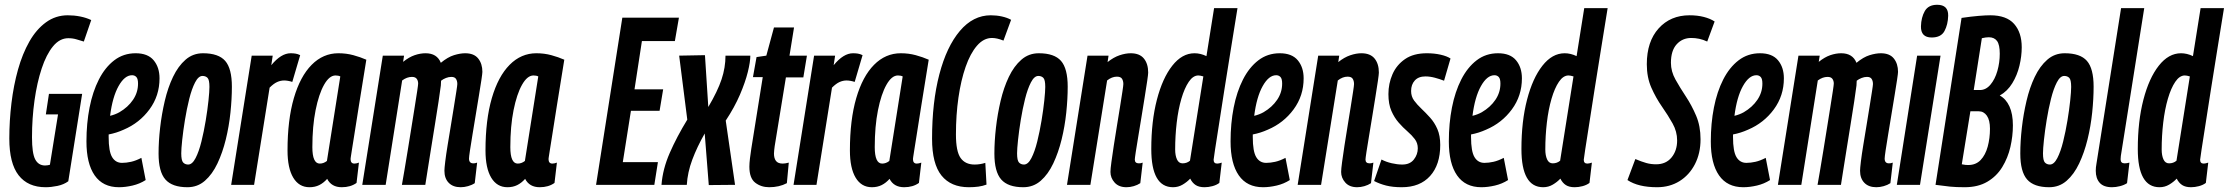

<svg xmlns="http://www.w3.org/2000/svg" viewBox="-20 -774 9333 804"><path d="M171 10Q97 10 58 -40Q19 -90 19 -194Q19 -268 28 -342.5Q37 -417 55.5 -483Q74 -549 103 -600Q132 -651 172.5 -680.5Q213 -710 264 -710Q290 -710 315.5 -705Q341 -700 362 -690L331 -600Q317 -604 301 -609Q285 -614 266 -614Q230 -614 202 -580Q174 -546 154.5 -487Q135 -428 124.5 -353.5Q114 -279 114 -199Q114 -132 127.5 -106.5Q141 -81 169 -81Q174 -81 180 -82Q186 -83 189 -84L223 -295H172L185 -381H324L266 -15Q247 -1 220.5 4.5Q194 10 171 10Z M590 -20Q565 -4 535 3Q505 10 478 10Q411 10 376.5 -39.5Q342 -89 342 -182Q342 -257 355 -323.5Q368 -390 394 -441Q420 -492 458.5 -521.5Q497 -551 548 -551Q599 -551 623.5 -521.5Q648 -492 648 -446Q648 -373 606 -316Q564 -259 498 -231Q467 -217 435 -211Q435 -206 435 -200Q435 -140 449.5 -116Q464 -92 491 -92Q509 -92 529 -96.5Q549 -101 572 -113ZM533 -459Q502 -459 476.5 -413.5Q451 -368 441 -289Q462 -294 480 -304Q516 -325 537 -356Q558 -387 558 -424Q558 -444 551 -451.5Q544 -459 533 -459Z M765 10Q701 10 672.5 -22.5Q644 -55 644 -131Q644 -182 650.5 -239Q657 -296 670 -351.5Q683 -407 704.5 -452Q726 -497 757 -524Q788 -551 830 -551Q895 -551 923 -519Q951 -487 951 -411Q951 -360 945 -302.5Q939 -245 925.5 -190Q912 -135 890.5 -89.5Q869 -44 838 -17Q807 10 765 10ZM768 -85Q785 -85 799 -112Q813 -139 823.5 -181.5Q834 -224 841.5 -269.5Q849 -315 853 -353Q857 -391 857 -410Q857 -440 849 -448Q841 -456 828 -456Q811 -456 797 -429Q783 -402 772.5 -360Q762 -318 754.5 -272Q747 -226 743 -188Q739 -150 739 -132Q739 -102 747 -93.5Q755 -85 768 -85Z M1122 -541 1116 -501Q1157 -551 1197 -551Q1208 -551 1217.5 -549.5Q1227 -548 1237 -543L1204 -431Q1195 -434 1186 -435.5Q1177 -437 1170 -437Q1155 -437 1140.5 -430.5Q1126 -424 1109 -407L1044 0H948L1034 -541Z M1411 10Q1368 10 1350 -25Q1335 -8 1317 1Q1299 10 1276 10Q1232 10 1208 -30Q1184 -70 1184 -144Q1184 -272 1210.5 -363Q1237 -454 1285 -502.5Q1333 -551 1397 -551Q1430 -551 1459.5 -543Q1489 -535 1514 -524Q1495 -408 1483 -332Q1471 -256 1464 -211.5Q1457 -167 1453.5 -145.5Q1450 -124 1449 -116.5Q1448 -109 1448 -108Q1448 -89 1464 -89Q1472 -89 1483 -93L1473 -8Q1448 10 1411 10ZM1349 -100 1405 -454Q1397 -458 1385 -458Q1359 -458 1337 -419Q1315 -380 1301.5 -312.5Q1288 -245 1288 -158Q1288 -89 1319 -89Q1335 -89 1349 -100Z M1909 10Q1877 10 1859 -8.5Q1841 -27 1841 -59Q1841 -69 1844.5 -98Q1848 -127 1854.5 -166.5Q1861 -206 1868 -248.5Q1875 -291 1881 -328.5Q1887 -366 1891 -391.5Q1895 -417 1895 -422Q1895 -435 1889.5 -443.5Q1884 -452 1870 -452Q1859 -452 1847.5 -447.5Q1836 -443 1827 -436Q1827 -432 1826.5 -426.5Q1826 -421 1826 -416Q1823 -392 1816.5 -349Q1810 -306 1801.5 -254Q1793 -202 1785 -151.5Q1777 -101 1770.5 -60.5Q1764 -20 1761 0H1663Q1667 -22 1673.5 -60.5Q1680 -99 1687.5 -145Q1695 -191 1702.5 -238Q1710 -285 1716.5 -325.5Q1723 -366 1727 -392.5Q1731 -419 1731 -424Q1731 -436 1725 -444Q1719 -452 1705 -452Q1684 -452 1664 -437L1595 0H1497L1583 -541H1672L1668 -515Q1693 -535 1716.5 -543Q1740 -551 1762 -551Q1810 -551 1826 -511Q1855 -535 1881 -543Q1907 -551 1928 -551Q1965 -551 1982.5 -529Q2000 -507 2000 -473Q2000 -467 1996 -440Q1992 -413 1985.5 -374Q1979 -335 1972 -292Q1965 -249 1958.5 -210Q1952 -171 1948 -144Q1944 -117 1944 -110Q1944 -90 1962 -90Q1965 -90 1969 -90.5Q1973 -91 1978 -93L1968 -7Q1956 1 1940 5.5Q1924 10 1909 10Z M2240 10Q2197 10 2179 -25Q2164 -8 2146 1Q2128 10 2105 10Q2061 10 2037 -30Q2013 -70 2013 -144Q2013 -272 2039.5 -363Q2066 -454 2114 -502.5Q2162 -551 2226 -551Q2259 -551 2288.5 -543Q2318 -535 2343 -524Q2324 -408 2312 -332Q2300 -256 2293 -211.5Q2286 -167 2282.5 -145.5Q2279 -124 2278 -116.5Q2277 -109 2277 -108Q2277 -89 2293 -89Q2301 -89 2312 -93L2302 -8Q2277 10 2240 10ZM2178 -100 2234 -454Q2226 -458 2214 -458Q2188 -458 2166 -419Q2144 -380 2130.5 -312.5Q2117 -245 2117 -158Q2117 -89 2148 -89Q2164 -89 2178 -100Z M2476 0 2586 -700H2823L2806 -602H2668L2637 -400H2757L2742 -310H2622L2588 -95H2735L2720 0Z M3018 -541H3122Q3122 -515 3111.5 -472.5Q3101 -430 3078.5 -377.5Q3056 -325 3019 -269L3058 0L2948 1L2931 -215Q2899 -159 2879 -105.5Q2859 -52 2856 0H2750Q2755 -66 2784.5 -133.5Q2814 -201 2858 -273L2824 -541L2932 -543L2946 -326Q2985 -392 3001.5 -441.5Q3018 -491 3018 -541Z M3283 -93 3275 -7Q3243 10 3201 10Q3167 10 3142.5 -9Q3118 -28 3118 -76Q3118 -90 3120.5 -111Q3123 -132 3126 -151L3174 -451H3133L3148 -535L3189 -541L3221 -659H3305L3286 -541H3359L3344 -450H3271L3224 -162Q3223 -153 3222 -145.5Q3221 -138 3221 -131Q3221 -111 3229.5 -100Q3238 -89 3258 -89Q3268 -89 3283 -93Z M3477 -541 3471 -501Q3512 -551 3552 -551Q3563 -551 3572.5 -549.5Q3582 -548 3592 -543L3559 -431Q3550 -434 3541 -435.5Q3532 -437 3525 -437Q3510 -437 3495.5 -430.5Q3481 -424 3464 -407L3399 0H3303L3389 -541Z M3766 10Q3723 10 3705 -25Q3690 -8 3672 1Q3654 10 3631 10Q3587 10 3563 -30Q3539 -70 3539 -144Q3539 -272 3565.5 -363Q3592 -454 3640 -502.5Q3688 -551 3752 -551Q3785 -551 3814.5 -543Q3844 -535 3869 -524Q3850 -408 3838 -332Q3826 -256 3819 -211.5Q3812 -167 3808.5 -145.5Q3805 -124 3804 -116.5Q3803 -109 3803 -108Q3803 -89 3819 -89Q3827 -89 3838 -93L3828 -8Q3803 10 3766 10ZM3704 -100 3760 -454Q3752 -458 3740 -458Q3714 -458 3692 -419Q3670 -380 3656.5 -312.5Q3643 -245 3643 -158Q3643 -89 3674 -89Q3690 -89 3704 -100Z M4037 10Q3962 10 3922.5 -39Q3883 -88 3883 -193Q3883 -346 3913.5 -462.5Q3944 -579 3999.5 -644.5Q4055 -710 4129 -710Q4153 -710 4175.5 -705Q4198 -700 4214 -691L4182 -604Q4155 -615 4134 -615Q4099 -615 4071 -582.5Q4043 -550 4023.5 -494Q4004 -438 3993.5 -365.5Q3983 -293 3983 -211Q3983 -140 4002.5 -112.5Q4022 -85 4061 -85Q4084 -85 4106 -92L4111 -1Q4095 5 4077 7.5Q4059 10 4037 10Z M4265 10Q4201 10 4172.5 -22.5Q4144 -55 4144 -131Q4144 -182 4150.5 -239Q4157 -296 4170 -351.5Q4183 -407 4204.5 -452Q4226 -497 4257 -524Q4288 -551 4330 -551Q4395 -551 4423 -519Q4451 -487 4451 -411Q4451 -360 4445 -302.5Q4439 -245 4425.5 -190Q4412 -135 4390.5 -89.5Q4369 -44 4338 -17Q4307 10 4265 10ZM4268 -85Q4285 -85 4299 -112Q4313 -139 4323.5 -181.5Q4334 -224 4341.5 -269.5Q4349 -315 4353 -353Q4357 -391 4357 -410Q4357 -440 4349 -448Q4341 -456 4328 -456Q4311 -456 4297 -429Q4283 -402 4272.5 -360Q4262 -318 4254.5 -272Q4247 -226 4243 -188Q4239 -150 4239 -132Q4239 -102 4247 -93.5Q4255 -85 4268 -85Z M4534 -541H4622L4618 -514Q4643 -534 4668 -542.5Q4693 -551 4715 -551Q4752 -551 4770 -529Q4788 -507 4788 -470Q4788 -463 4784 -435.5Q4780 -408 4773.5 -368Q4767 -328 4760 -284.5Q4753 -241 4746.5 -202.5Q4740 -164 4736 -137.5Q4732 -111 4732 -106Q4732 -90 4749 -90Q4752 -90 4756 -90.5Q4760 -91 4765 -93L4755 -7Q4743 1 4727.5 5.5Q4712 10 4697 10Q4665 10 4647.5 -9.5Q4630 -29 4630 -54Q4630 -66 4634 -95.5Q4638 -125 4644 -164.5Q4650 -204 4657 -246Q4664 -288 4670 -326Q4676 -364 4680 -390Q4684 -416 4684 -422Q4684 -435 4678.5 -444Q4673 -453 4657 -453Q4636 -453 4616 -437L4546 0H4448Z M5024 10Q5001 10 4987 1Q4973 -8 4964 -26Q4951 -12 4932.5 -1Q4914 10 4892 10Q4801 10 4801 -150Q4801 -266 4824.5 -356.5Q4848 -447 4889 -499Q4930 -551 4982 -551Q5007 -551 5032 -539L5064 -740H5162Q5148 -652 5133.5 -563.5Q5119 -475 5106.5 -394.5Q5094 -314 5084 -250Q5074 -186 5068 -147.5Q5062 -109 5062 -105Q5062 -89 5077 -89Q5084 -89 5096 -93L5086 -8Q5074 1 5057 5.5Q5040 10 5024 10ZM4932 -90Q4950 -90 4963 -101L5019 -454Q5006 -458 4998 -458Q4976 -458 4958 -431.5Q4940 -405 4927 -360.5Q4914 -316 4907.5 -260.5Q4901 -205 4901 -148Q4901 -123 4908.5 -106.5Q4916 -90 4932 -90Z M5381 -20Q5356 -4 5326 3Q5296 10 5269 10Q5202 10 5167.5 -39.5Q5133 -89 5133 -182Q5133 -257 5146 -323.5Q5159 -390 5185 -441Q5211 -492 5249.5 -521.5Q5288 -551 5339 -551Q5390 -551 5414.5 -521.5Q5439 -492 5439 -446Q5439 -373 5397 -316Q5355 -259 5289 -231Q5258 -217 5226 -211Q5226 -206 5226 -200Q5226 -140 5240.5 -116Q5255 -92 5282 -92Q5300 -92 5320 -96.5Q5340 -101 5363 -113ZM5324 -459Q5293 -459 5267.5 -413.5Q5242 -368 5232 -289Q5253 -294 5271 -304Q5307 -325 5328 -356Q5349 -387 5349 -424Q5349 -444 5342 -451.5Q5335 -459 5324 -459Z M5500 -541H5588L5584 -514Q5609 -534 5634 -542.5Q5659 -551 5681 -551Q5718 -551 5736 -529Q5754 -507 5754 -470Q5754 -463 5750 -435.5Q5746 -408 5739.5 -368Q5733 -328 5726 -284.5Q5719 -241 5712.5 -202.5Q5706 -164 5702 -137.5Q5698 -111 5698 -106Q5698 -90 5715 -90Q5718 -90 5722 -90.5Q5726 -91 5731 -93L5721 -7Q5709 1 5693.5 5.5Q5678 10 5663 10Q5631 10 5613.5 -9.5Q5596 -29 5596 -54Q5596 -66 5600 -95.5Q5604 -125 5610 -164.5Q5616 -204 5623 -246Q5630 -288 5636 -326Q5642 -364 5646 -390Q5650 -416 5650 -422Q5650 -435 5644.5 -444Q5639 -453 5623 -453Q5602 -453 5582 -437L5512 0H5414Z M5734 -16 5765 -106Q5784 -96 5807.5 -90.5Q5831 -85 5852 -85Q5884 -85 5900.5 -106Q5917 -127 5917 -153Q5917 -175 5904.5 -191.5Q5892 -208 5873.5 -224Q5855 -240 5837 -260.5Q5819 -281 5806.5 -309.5Q5794 -338 5794 -380Q5794 -424 5811 -463Q5828 -502 5863.5 -526.5Q5899 -551 5955 -551Q5986 -551 6012.5 -545Q6039 -539 6054 -529L6027 -436Q6009 -443 5988.5 -448.5Q5968 -454 5949 -454Q5920 -454 5904.5 -437Q5889 -420 5889 -393Q5889 -370 5901.5 -353Q5914 -336 5932 -319Q5950 -302 5968.5 -281.5Q5987 -261 5999 -233.5Q6011 -206 6011 -167Q6011 -84 5968.5 -37Q5926 10 5850 10Q5812 10 5784.5 3Q5757 -4 5734 -16Z M6295 -20Q6270 -4 6240 3Q6210 10 6183 10Q6116 10 6081.5 -39.5Q6047 -89 6047 -182Q6047 -257 6060 -323.5Q6073 -390 6099 -441Q6125 -492 6163.5 -521.5Q6202 -551 6253 -551Q6304 -551 6328.5 -521.5Q6353 -492 6353 -446Q6353 -373 6311 -316Q6269 -259 6203 -231Q6172 -217 6140 -211Q6140 -206 6140 -200Q6140 -140 6154.5 -116Q6169 -92 6196 -92Q6214 -92 6234 -96.5Q6254 -101 6277 -113ZM6238 -459Q6207 -459 6181.5 -413.5Q6156 -368 6146 -289Q6167 -294 6185 -304Q6221 -325 6242 -356Q6263 -387 6263 -424Q6263 -444 6256 -451.5Q6249 -459 6238 -459Z M6574 10Q6551 10 6537 1Q6523 -8 6514 -26Q6501 -12 6482.5 -1Q6464 10 6442 10Q6351 10 6351 -150Q6351 -266 6374.5 -356.5Q6398 -447 6439 -499Q6480 -551 6532 -551Q6557 -551 6582 -539L6614 -740H6712Q6698 -652 6683.5 -563.5Q6669 -475 6656.5 -394.5Q6644 -314 6634 -250Q6624 -186 6618 -147.5Q6612 -109 6612 -105Q6612 -89 6627 -89Q6634 -89 6646 -93L6636 -8Q6624 1 6607 5.5Q6590 10 6574 10ZM6482 -90Q6500 -90 6513 -101L6569 -454Q6556 -458 6548 -458Q6526 -458 6508 -431.5Q6490 -405 6477 -360.5Q6464 -316 6457.5 -260.5Q6451 -205 6451 -148Q6451 -123 6458.5 -106.5Q6466 -90 6482 -90Z M7160 -684 7129 -600Q7112 -608 7095.5 -611.5Q7079 -615 7062 -615Q7025 -615 7001 -588.5Q6977 -562 6977 -511Q6977 -475 6996 -441Q7015 -407 7039.5 -370Q7064 -333 7082.5 -289.5Q7101 -246 7101 -191Q7101 -132 7077.5 -86.5Q7054 -41 7013 -15.5Q6972 10 6919 10Q6840 10 6795 -20L6828 -108Q6854 -97 6873.5 -91.5Q6893 -86 6915 -86Q6956 -86 6979.5 -114.5Q7003 -143 7003 -186Q7003 -223 6984 -257Q6965 -291 6939.5 -327.5Q6914 -364 6895 -407Q6876 -450 6876 -505Q6876 -600 6925.5 -655Q6975 -710 7055 -710Q7088 -710 7115 -703Q7142 -696 7160 -684Z M7392 -20Q7367 -4 7337 3Q7307 10 7280 10Q7213 10 7178.5 -39.5Q7144 -89 7144 -182Q7144 -257 7157 -323.5Q7170 -390 7196 -441Q7222 -492 7260.5 -521.5Q7299 -551 7350 -551Q7401 -551 7425.5 -521.5Q7450 -492 7450 -446Q7450 -373 7408 -316Q7366 -259 7300 -231Q7269 -217 7237 -211Q7237 -206 7237 -200Q7237 -140 7251.5 -116Q7266 -92 7293 -92Q7311 -92 7331 -96.5Q7351 -101 7374 -113ZM7335 -459Q7304 -459 7278.5 -413.5Q7253 -368 7243 -289Q7264 -294 7282 -304Q7318 -325 7339 -356Q7360 -387 7360 -424Q7360 -444 7353 -451.5Q7346 -459 7335 -459Z M7837 10Q7805 10 7787 -8.5Q7769 -27 7769 -59Q7769 -69 7772.5 -98Q7776 -127 7782.5 -166.5Q7789 -206 7796 -248.5Q7803 -291 7809 -328.5Q7815 -366 7819 -391.5Q7823 -417 7823 -422Q7823 -435 7817.5 -443.5Q7812 -452 7798 -452Q7787 -452 7775.5 -447.5Q7764 -443 7755 -436Q7755 -432 7754.5 -426.5Q7754 -421 7754 -416Q7751 -392 7744.5 -349Q7738 -306 7729.5 -254Q7721 -202 7713 -151.5Q7705 -101 7698.5 -60.5Q7692 -20 7689 0H7591Q7595 -22 7601.5 -60.5Q7608 -99 7615.5 -145Q7623 -191 7630.5 -238Q7638 -285 7644.5 -325.5Q7651 -366 7655 -392.5Q7659 -419 7659 -424Q7659 -436 7653 -444Q7647 -452 7633 -452Q7612 -452 7592 -437L7523 0H7425L7511 -541H7600L7596 -515Q7621 -535 7644.5 -543Q7668 -551 7690 -551Q7738 -551 7754 -511Q7783 -535 7809 -543Q7835 -551 7856 -551Q7893 -551 7910.5 -529Q7928 -507 7928 -473Q7928 -467 7924 -440Q7920 -413 7913.5 -374Q7907 -335 7900 -292Q7893 -249 7886.5 -210Q7880 -171 7876 -144Q7872 -117 7872 -110Q7872 -90 7890 -90Q7893 -90 7897 -90.5Q7901 -91 7906 -93L7896 -7Q7884 1 7868 5.5Q7852 10 7837 10Z M8092 -754Q8139 -754 8138 -708Q8137 -671 8122.5 -644Q8108 -617 8069 -617Q8023 -617 8024 -664Q8025 -701 8040 -727.5Q8055 -754 8092 -754ZM7923 0 8008 -541H8106L8020 0Z M8085 0 8194 -699Q8235 -705 8265.5 -707.5Q8296 -710 8314 -710Q8382 -710 8414 -674Q8446 -638 8446 -576Q8446 -539 8436.5 -499Q8427 -459 8406.5 -425.5Q8386 -392 8354 -374Q8380 -360 8394.5 -328.5Q8409 -297 8409 -249Q8409 -204 8398.5 -158.5Q8388 -113 8364.5 -74.5Q8341 -36 8302 -13Q8263 10 8207 10Q8171 10 8146 7.5Q8121 5 8085 0ZM8245 -397H8271Q8296 -397 8315 -419.5Q8334 -442 8344 -477Q8354 -512 8354 -549Q8354 -587 8342.5 -602.5Q8331 -618 8308 -618Q8296 -618 8279 -614ZM8231 -308 8195 -86Q8204 -84 8210.5 -83.5Q8217 -83 8222 -83Q8254 -83 8274 -104Q8294 -125 8303.5 -160Q8313 -195 8313 -235Q8313 -271 8300 -289.5Q8287 -308 8266 -308Z M8561 10Q8497 10 8468.5 -22.5Q8440 -55 8440 -131Q8440 -182 8446.5 -239Q8453 -296 8466 -351.5Q8479 -407 8500.5 -452Q8522 -497 8553 -524Q8584 -551 8626 -551Q8691 -551 8719 -519Q8747 -487 8747 -411Q8747 -360 8741 -302.5Q8735 -245 8721.5 -190Q8708 -135 8686.5 -89.5Q8665 -44 8634 -17Q8603 10 8561 10ZM8564 -85Q8581 -85 8595 -112Q8609 -139 8619.5 -181.5Q8630 -224 8637.5 -269.5Q8645 -315 8649 -353Q8653 -391 8653 -410Q8653 -440 8645 -448Q8637 -456 8624 -456Q8607 -456 8593 -429Q8579 -402 8568.5 -360Q8558 -318 8550.5 -272Q8543 -226 8539 -188Q8535 -150 8535 -132Q8535 -102 8543 -93.5Q8551 -85 8564 -85Z M8862 -740H8959L8864 -140Q8862 -129 8861 -121Q8860 -113 8860 -107Q8860 -90 8877 -90Q8886 -90 8897 -93L8887 -7Q8875 1 8857.5 5.5Q8840 10 8824 10Q8789 10 8772.5 -8.5Q8756 -27 8756 -59Q8756 -73 8759 -89Z M9155 10Q9132 10 9118 1Q9104 -8 9095 -26Q9082 -12 9063.5 -1Q9045 10 9023 10Q8932 10 8932 -150Q8932 -266 8955.5 -356.5Q8979 -447 9020 -499Q9061 -551 9113 -551Q9138 -551 9163 -539L9195 -740H9293Q9279 -652 9264.5 -563.5Q9250 -475 9237.5 -394.5Q9225 -314 9215 -250Q9205 -186 9199 -147.5Q9193 -109 9193 -105Q9193 -89 9208 -89Q9215 -89 9227 -93L9217 -8Q9205 1 9188 5.5Q9171 10 9155 10ZM9063 -90Q9081 -90 9094 -101L9150 -454Q9137 -458 9129 -458Q9107 -458 9089 -431.5Q9071 -405 9058 -360.5Q9045 -316 9038.5 -260.5Q9032 -205 9032 -148Q9032 -123 9039.5 -106.5Q9047 -90 9063 -90Z"/></svg>

Font: Georama ExtraCondensed SemiBold
Style: Italic
Weight: 600
Width: 2
Italic angle: -9°
Designer: Jean-Baptiste Levee
Foundry: Production Type
Version: Version 1.000